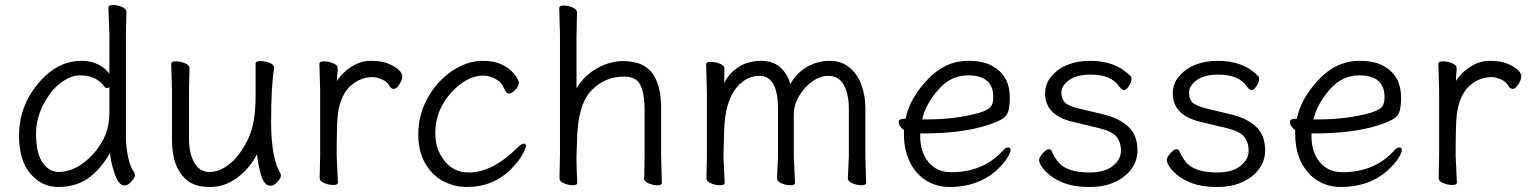

<svg xmlns="http://www.w3.org/2000/svg" viewBox="-20 -729 6105 767"><path d="M417 -381Q413 -377 407.5 -377Q402 -377 398 -382Q365 -428 300 -428Q269 -428 236 -407.5Q203 -387 178 -352Q124 -276 124 -196Q124 -116 150.5 -79Q177 -42 214 -42Q286 -42 351.5 -113Q417 -184 417 -276ZM485 -681 483 -592V-185Q483 -142 492 -100.5Q501 -59 517 -39Q519 -35 519 -27.5Q519 -20 505 -4Q491 12 477 12Q453 12 436.5 -39.5Q420 -91 420 -118Q377 -46 328 -14Q279 18 213 18Q147 18 101.5 -35Q56 -88 56 -186Q56 -304 132 -395Q208 -486 305 -486Q343 -486 372 -471.5Q401 -457 417 -434V-593L413 -699Q413 -709 431 -709Q449 -709 467 -701.5Q485 -694 485 -681Z M737 -456 735 -368V-175Q735 -117 756 -79.5Q777 -42 817.5 -42Q858 -42 898.5 -75Q939 -108 970 -171.5Q1001 -235 1001 -342V-475Q1001 -485 1020 -485Q1039 -485 1057 -478Q1075 -471 1075 -459V-457Q1063 -385 1063 -241Q1063 -97 1101 -35Q1102 -33 1102 -25.5Q1102 -18 1088.5 -2.5Q1075 13 1060 13Q1035 13 1022.5 -31Q1010 -75 1007 -114Q980 -59 929.5 -20.5Q879 18 819 18Q759 18 727 -9Q667 -58 667 -171V-368L664 -474Q664 -484 682 -484Q700 -484 718.5 -476.5Q737 -469 737 -456Z M1257 -18 1259 -106V-367L1256 -474Q1256 -484 1274 -484Q1292 -484 1310.5 -476.5Q1329 -469 1329 -457.5Q1329 -446 1327.5 -434Q1326 -422 1326 -405Q1346 -438 1383 -462Q1420 -486 1461 -486Q1502 -486 1528 -476Q1554 -466 1570.5 -452Q1587 -438 1587 -424Q1587 -410 1575.5 -392Q1564 -374 1553.5 -374Q1543 -374 1537 -384Q1527 -403 1505.5 -412Q1484 -421 1469 -421Q1427 -421 1391 -395Q1339 -357 1329 -266Q1325 -230 1325 -106L1330 0Q1330 10 1312 10Q1294 10 1275.5 2.5Q1257 -5 1257 -18Z M2024 -56Q1952 18 1845 18Q1793 18 1748.5 -6.5Q1704 -31 1677.5 -78.5Q1651 -126 1651 -190Q1651 -254 1673.5 -307Q1696 -360 1733 -400Q1770 -440 1816 -463Q1862 -486 1905.5 -486Q1949 -486 1977 -474.5Q2005 -463 2021.5 -447Q2038 -431 2045.5 -417.5Q2053 -404 2053 -401Q2053 -385 2038 -370Q2023 -355 2014 -355Q2005 -355 2002 -360Q1995 -374 1988 -387Q1981 -400 1970 -407Q1941 -427 1910 -427Q1846 -427 1783 -360Q1719 -288 1719 -199Q1719 -147 1739 -112Q1778 -40 1852 -40Q1948 -40 2048 -140Q2063 -155 2072 -155Q2081 -155 2081 -146Q2081 -137 2067 -111.5Q2053 -86 2024 -56Z M2621 -105 2624 1Q2624 11 2606.5 11Q2589 11 2571 3.5Q2553 -4 2553 -16V-17Q2554 -25 2554 -44L2555 -115V-293Q2555 -352 2539 -387.5Q2523 -423 2473 -423Q2394 -423 2340.5 -365.5Q2287 -308 2285 -162Q2284 -129 2283 -105V-89Q2283 -59 2286 1Q2286 11 2268.5 11Q2251 11 2233 3.5Q2215 -4 2215 -17L2217 -115V-590L2214 -697Q2214 -707 2231.5 -707Q2249 -707 2267 -699.5Q2285 -692 2285 -679L2283 -580V-376Q2315 -429 2366.5 -457Q2418 -485 2469 -485Q2561 -485 2595 -422Q2621 -376 2621 -297Z M3367 -17 3371 -105V-293Q3371 -353 3351 -389.5Q3331 -426 3287 -426Q3257 -426 3225.5 -404Q3194 -382 3172.5 -346Q3151 -310 3151 -268V-105L3156 1Q3156 11 3138 11Q3120 11 3102 3.5Q3084 -4 3084 -17L3088 -105V-293Q3088 -426 3014 -426Q2962 -426 2923 -380Q2876 -322 2873 -210Q2871 -156 2870 -105L2875 1Q2875 11 2857 11Q2839 11 2820.5 3.5Q2802 -4 2802 -17L2804 -105V-356L2801 -472Q2801 -482 2819 -482Q2837 -482 2855.5 -474.5Q2874 -467 2874 -455.5Q2874 -444 2873.5 -430.5Q2873 -417 2873 -397Q2893 -438 2931.5 -462Q2970 -486 3020 -486Q3070 -486 3099 -458Q3128 -430 3137 -393Q3163 -439 3205 -462.5Q3247 -486 3294.5 -486Q3342 -486 3374.5 -458.5Q3407 -431 3422 -387.5Q3437 -344 3437 -297V-105L3440 1Q3440 11 3422 11Q3404 11 3385.5 3.5Q3367 -4 3367 -17Z M3684 -252Q3796 -252 3891 -278Q3927 -289 3937.5 -302Q3948 -315 3948 -341Q3948 -428 3847 -428Q3778 -428 3728 -370.5Q3678 -313 3664 -252ZM3589 -254 3598 -255Q3613 -334 3684 -410Q3755 -486 3848 -486Q3910 -486 3947 -464Q4014 -425 4014 -340Q4014 -306 4008.5 -286Q4003 -266 3983 -253.5Q3963 -241 3918 -227Q3818 -196 3669 -196H3656V-186Q3656 -121 3689.5 -81Q3723 -41 3780 -41Q3906 -41 3984 -125Q3997 -140 4007 -140Q4017 -140 4017 -129.5Q4017 -119 4002.5 -96Q3988 -73 3958 -46Q3885 18 3773 18Q3722 18 3680.5 -7.5Q3639 -33 3615 -81Q3591 -129 3591 -195V-209Q3570 -225 3570 -241Q3570 -254 3589 -254Z M4267 -242Q4155 -268 4155 -356Q4155 -395 4180 -424Q4233 -486 4336 -486Q4439 -486 4498 -423Q4500 -421 4500 -411Q4500 -401 4489.5 -385Q4479 -369 4470.5 -369Q4462 -369 4452 -382Q4420 -431 4338 -431Q4280 -431 4250 -408.5Q4220 -386 4220 -360Q4220 -334 4233.5 -320Q4247 -306 4288 -296L4384 -273Q4449 -258 4486.5 -224Q4524 -190 4524 -128Q4524 -88 4500.5 -55Q4477 -22 4434 -2Q4391 18 4332.5 18Q4274 18 4235.5 4Q4197 -10 4174 -29Q4151 -48 4141 -64Q4131 -80 4131 -90Q4131 -100 4145.5 -116.5Q4160 -133 4169 -133Q4178 -133 4181 -126Q4189 -106 4204 -86Q4237 -40 4332 -40Q4393 -40 4425.5 -66Q4458 -92 4458 -126.5Q4458 -161 4440 -183Q4422 -205 4367 -218Z M4777 -242Q4665 -268 4665 -356Q4665 -395 4690 -424Q4743 -486 4846 -486Q4949 -486 5008 -423Q5010 -421 5010 -411Q5010 -401 4999.5 -385Q4989 -369 4980.5 -369Q4972 -369 4962 -382Q4930 -431 4848 -431Q4790 -431 4760 -408.5Q4730 -386 4730 -360Q4730 -334 4743.5 -320Q4757 -306 4798 -296L4894 -273Q4959 -258 4996.5 -224Q5034 -190 5034 -128Q5034 -88 5010.5 -55Q4987 -22 4944 -2Q4901 18 4842.5 18Q4784 18 4745.5 4Q4707 -10 4684 -29Q4661 -48 4651 -64Q4641 -80 4641 -90Q4641 -100 4655.5 -116.5Q4670 -133 4679 -133Q4688 -133 4691 -126Q4699 -106 4714 -86Q4747 -40 4842 -40Q4903 -40 4935.5 -66Q4968 -92 4968 -126.5Q4968 -161 4950 -183Q4932 -205 4877 -218Z M5247 -252Q5359 -252 5454 -278Q5490 -289 5500.5 -302Q5511 -315 5511 -341Q5511 -428 5410 -428Q5341 -428 5291 -370.5Q5241 -313 5227 -252ZM5152 -254 5161 -255Q5176 -334 5247 -410Q5318 -486 5411 -486Q5473 -486 5510 -464Q5577 -425 5577 -340Q5577 -306 5571.5 -286Q5566 -266 5546 -253.5Q5526 -241 5481 -227Q5381 -196 5232 -196H5219V-186Q5219 -121 5252.5 -81Q5286 -41 5343 -41Q5469 -41 5547 -125Q5560 -140 5570 -140Q5580 -140 5580 -129.5Q5580 -119 5565.5 -96Q5551 -73 5521 -46Q5448 18 5336 18Q5285 18 5243.5 -7.5Q5202 -33 5178 -81Q5154 -129 5154 -195V-209Q5133 -225 5133 -241Q5133 -254 5152 -254Z M5727 -18 5729 -106V-367L5726 -474Q5726 -484 5744 -484Q5762 -484 5780.5 -476.5Q5799 -469 5799 -457.5Q5799 -446 5797.5 -434Q5796 -422 5796 -405Q5816 -438 5853 -462Q5890 -486 5931 -486Q5972 -486 5998 -476Q6024 -466 6040.5 -452Q6057 -438 6057 -424Q6057 -410 6045.5 -392Q6034 -374 6023.5 -374Q6013 -374 6007 -384Q5997 -403 5975.5 -412Q5954 -421 5939 -421Q5897 -421 5861 -395Q5809 -357 5799 -266Q5795 -230 5795 -106L5800 0Q5800 10 5782 10Q5764 10 5745.5 2.5Q5727 -5 5727 -18Z"/></svg>

Font: ToneOZ-Pinyin-WenKai-Regular
Style: Regular
Weight: 400
Designer: Fontworks Inc.
Foundry: ToneOZ
Version: Version 0.240331